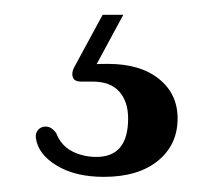

<svg xmlns="http://www.w3.org/2000/svg" viewBox="-20 -25 298 260"><path d="M119 -5H147L107 69L91 63.5Q98.5 62.5 106.5 62Q114.5 61.5 126 61.5Q170 61.5 195.2 81.8Q220.5 102 220.5 135.5Q220.5 171 193.8 192.8Q167 214.5 120.5 214.5Q82 214.5 56.8 199.2Q31.5 184 28.5 161.5Q28 155 31.5 151Q35 147 40 146.5Q45.5 146 49.2 148.5Q53 151 56 155Q62.5 172 77.5 179.8Q92.5 187.5 110.5 187.5Q153.5 187.5 153.5 135.5Q153.5 112.5 141.5 99Q129.5 85.5 105.5 85.5H90Q81 85.5 78.8 80Q76.5 74.5 80 67Z"/></svg>

Font: Fraunces 48pt
Style: Regular
Weight: 400
Version: Version 1.000;[b76b70a41]